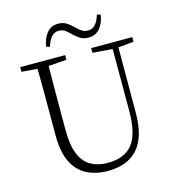

<svg xmlns="http://www.w3.org/2000/svg" viewBox="-132 -1027 1051 1152"><g transform="rotate(-15 394.0 -450.5)"><path d="M230 -801Q238 -853 264.5 -884.5Q291 -916 334 -916Q364 -916 385 -903Q406 -890 422 -873Q440 -856 457 -843Q474 -830 499 -830Q527 -830 545 -850.5Q563 -871 574 -909L596 -902Q588 -850 561.5 -819Q535 -788 491 -788Q460 -788 440.5 -800.5Q421 -813 404 -829Q387 -846 369.5 -860Q352 -874 327 -874Q299 -874 281 -853Q263 -832 252 -794ZM397 15Q322 15 265.5 -14Q209 -43 178 -106Q147 -169 147 -271V-387Q147 -472 147 -556Q147 -640 145 -723H215Q214 -641 213.5 -557Q213 -473 213 -387V-286Q213 -193 236.5 -137Q260 -81 304 -56.5Q348 -32 407 -32Q513 -32 562.5 -95Q612 -158 612 -303V-723H648L647 -278Q647 -130 583 -57.5Q519 15 397 15ZM48 -694V-723H327V-694L194 -684H175ZM489 -694V-723H744V-694L636 -684H618Z"/></g></svg>

Font: Noto Serif HK
Style: Regular
Weight: 200
Designer: Ryoko NISHIZUKA 西塚涼子 (kana & ideographs); Frank Grießhammer (Latin, Greek & Cyrillic); Wenlong ZHANG 张文龙 (bopomofo); San
Foundry: Adobe
Version: Version 2.001;hotconv 1.1.0;makeotfexe 2.6.0